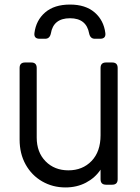

<svg xmlns="http://www.w3.org/2000/svg" viewBox="-20 -810 613 842"><path d="M267 12Q211 12 165 -14.5Q119 -41 92.5 -88.5Q66 -136 66 -198V-512Q66 -536 90 -536H117Q141 -536 141 -512V-207Q141 -142 180 -102.5Q219 -63 280 -63Q342 -63 381.5 -104Q421 -145 421 -217V-512Q421 -536 445 -536H472Q496 -536 496 -512V-24Q496 0 472 0H445Q421 0 421 -24V-66Q397 -30 357 -9Q317 12 267 12ZM154 -640Q128 -640 131 -665Q138 -721 178 -755.5Q218 -790 287 -790Q355 -790 395 -755.5Q435 -721 442 -665Q445 -640 419 -640H396Q376 -640 371 -663Q359 -730 287 -730Q214 -730 203 -663Q198 -640 178 -640Z"/></svg>

Font: Pitagon Sans Text
Style: Regular
Weight: 400
Designer: Travis Tran
Foundry: Pitagon
Version: Version 1.001; ttfautohint (v1.8.4.7-5d5b);gftools[0.9.26]